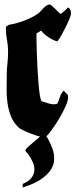

<svg xmlns="http://www.w3.org/2000/svg" viewBox="-20 -598 342 854"><path d="M202 -578Q204 -578 210.5 -572.5Q217 -567 224.5 -559.5Q232 -552 239 -545.5Q246 -539 249 -536Q259 -542 267 -549.5Q275 -557 283 -565Q290 -561 293 -554Q296 -547 296 -539Q296 -531 288.5 -513Q281 -495 271 -475Q261 -455 251 -437.5Q241 -420 235 -414Q217 -418 195.5 -432.5Q174 -447 163 -462L142 -449Q142 -438 142.5 -412.5Q143 -387 144 -355Q145 -323 147 -288Q149 -253 151.5 -223.5Q154 -194 157.5 -172.5Q161 -151 166 -147Q180 -144 193 -139Q206 -134 220 -134Q224 -134 227.5 -135Q231 -136 235 -137Q242 -151 247 -167.5Q252 -184 264 -195Q269 -187 276 -182Q283 -177 283 -166Q283 -151 272 -126Q261 -101 245.5 -74.5Q230 -48 213.5 -25Q197 -2 186 9Q176 11 169 11Q161 11 145 6Q129 1 112.5 -5.5Q96 -12 82 -19Q68 -26 64 -30Q40 -52 29 -80Q18 -108 13.5 -138.5Q9 -169 9.5 -201Q10 -233 10 -263Q10 -289 13 -315.5Q16 -342 16 -369Q16 -395 11 -421Q6 -447 6 -473Q6 -480 10.5 -482Q15 -484 20 -488Q50 -492 86 -505.5Q122 -519 147 -536Q153 -540 159.5 -547Q166 -554 172.5 -561Q179 -568 186.5 -573Q194 -578 202 -578ZM105 87Q99 81 96 77.5Q93 74 93 71Q93 68 96 64.5Q99 61 105 55L160 8Q175 -1 182.5 5.5Q190 12 195 22Q196 24 197 26.5Q198 29 199 31Q201 35 203.5 39.5Q206 44 208 50Q213 61 217 75Q221 89 221 105Q221 117 218.5 129Q216 141 208 154Q195 176 165 197.5Q135 219 81 236V220Q106 210 119.5 193.5Q133 177 133 155Q133 141 126 124Q119 107 105 87Z"/></svg>

Font: CAT Schmalfette Thannhaeuser
Style: Regular
Weight: 700
Designer: Peter Wiegel nach Herbert Thanhaeuser 1939/40
Foundry: CAT-Fonts, Peter Wiegel
Version: Version 1.000